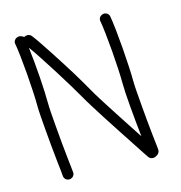

<svg xmlns="http://www.w3.org/2000/svg" viewBox="-111 -847 903 960"><g transform="rotate(-15 340.0 -366.5)"><path d="M567.4 -387.7Q567.4 -369.1 569.8 -335Q572.3 -300.8 575.7 -260.3Q579.1 -219.7 583 -177.2Q586.9 -134.8 590.8 -100.1Q594.7 -65.4 597.2 -42.5Q599.6 -19.5 599.6 -18.6Q599.6 0 579.1 9.8Q572.3 13.7 564.5 13.7Q549.8 13.7 541 2Q539.1 -1 523.4 -24.4Q507.8 -47.9 485.4 -82.5Q462.9 -117.2 435.1 -159.2Q407.2 -201.2 381.8 -241.2Q356.4 -281.2 335 -315.4Q313.5 -349.6 302.7 -369.1Q287.1 -396.5 262.2 -438Q237.3 -479.5 209.5 -523.4Q181.6 -567.4 154.3 -609.4Q127 -651.4 106.4 -679.7Q110.4 -647.5 114.3 -606.4Q118.2 -565.4 121.1 -524.4Q124 -483.4 125.5 -447.3Q127 -411.1 127 -387.7Q127 -369.1 129.4 -335Q131.8 -300.8 135.3 -260.3Q138.7 -219.7 142.6 -177.2Q146.5 -134.8 150.4 -100.1Q154.3 -65.4 156.7 -42.5Q159.2 -19.5 159.2 -18.6Q159.2 -7.8 151.9 0Q144.5 7.8 131.8 8.8Q121.1 8.8 113.3 2Q105.5 -4.9 104.5 -15.6Q104.5 -18.6 102.1 -42Q99.6 -65.4 95.7 -100.1Q91.8 -134.8 87.9 -176.8Q84 -218.8 80.6 -259.3Q77.1 -299.8 74.7 -334Q72.3 -368.2 72.3 -387.7Q72.3 -417 69.8 -462.9Q67.4 -508.8 63.5 -557.1Q59.6 -605.5 54.7 -649.4Q49.8 -693.4 44.9 -719.7Q44.9 -729.5 51.8 -737.3Q58.6 -745.1 72.3 -747.1Q80.1 -747.1 86.4 -744.1Q92.8 -741.2 97.7 -737.3Q105.5 -742.2 114.3 -742.2Q127.9 -742.2 136.7 -731.4Q150.4 -713.9 168.5 -687Q186.5 -660.2 207 -628.9Q227.5 -597.7 248.5 -564.5Q269.5 -531.2 289.1 -500Q308.6 -468.8 324.2 -441.4Q339.8 -414.1 350.6 -395.5Q361.3 -376 382.8 -341.8Q404.3 -307.6 430.7 -266.6Q457 -225.6 484.9 -183.1Q512.7 -140.6 535.2 -106.4Q531.2 -141.6 527.3 -182.6Q523.4 -223.6 520 -262.7Q516.6 -301.8 514.6 -335Q512.7 -368.2 512.7 -387.7Q512.7 -417 510.3 -462.9Q507.8 -508.8 503.9 -557.1Q500 -605.5 495.1 -649.4Q490.2 -693.4 485.4 -719.7Q485.4 -729.5 492.2 -737.3Q499 -745.1 512.7 -747.1Q522.5 -747.1 530.3 -741.2Q538.1 -735.4 540 -725.6Q544.9 -698.2 549.8 -652.8Q554.7 -607.4 558.6 -557.6Q562.5 -507.8 564.9 -461.4Q567.4 -415 567.4 -387.7Z"/></g></svg>

Font: Coming Soon
Style: Regular
Weight: 400
Designer: Dathan Boardman
Foundry: Open Window
Version: Version 1.000